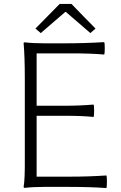

<svg xmlns="http://www.w3.org/2000/svg" viewBox="-20 -949 613 975"><path d="M520 6Q444 0 313 0H209Q148 0 106 5Q100 5 100 0Q107 -38 106 -151Q106 -172 106 -182V-364V-547Q106 -662 100 -729Q100 -734 106 -734Q148 -729 207 -729H308Q409 -729 509 -735Q512 -731 512 -704Q512 -677 509 -672Q446 -678 338 -678H166V-412H311Q383 -412 455 -418Q458 -414 458 -387Q458 -360 455 -355Q401 -361 311 -361H166V-52H343Q432 -52 520 -58Q523 -54 523 -26Q523 2 520 6ZM187 -781 160 -804 283 -929H343L404 -866L465 -804L439 -781L315 -888H311Z"/></svg>

Font: GenSekiGothic TW L
Style: Regular
Weight: 300
Version: Version 1.501;PS 1;hotconv 16.6.51;makeotf.lib2.5.65220